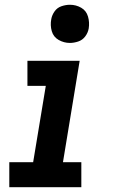

<svg xmlns="http://www.w3.org/2000/svg" viewBox="-20 -785 472 805"><path d="M19 0H321V-105H244L314 -530H95V-425H172L119 -105H19ZM273 -605Q290 -605 308 -611Q326 -617 337.5 -632.5Q349 -648 352 -666Q356 -691 349 -715.5Q342 -740 320.5 -752.5Q299 -765 273 -765Q256 -765 238 -759Q220 -753 209 -737.5Q198 -722 195 -705Q190 -679 197 -654.5Q204 -630 226 -617.5Q248 -605 273 -605Z"/></svg>

Font: Iosevka Sparkle Oblique
Style: Bold
Weight: 700
Italic angle: -9°
Designer: Belleve Invis
Foundry: Belleve Invis
Version: Version 4.5.0; ttfautohint (v1.8.3)